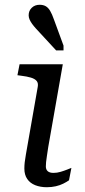

<svg xmlns="http://www.w3.org/2000/svg" viewBox="-20 -777 354 804"><path d="M176 7Q149 7 127.5 -1.5Q106 -10 94 -27.5Q82 -45 82 -71Q82 -84 83.5 -97.5Q85 -111 88.5 -130.5Q92 -150 97 -179L138 -413Q141 -429 133.5 -438Q126 -447 109.5 -452Q93 -457 68 -460L53 -462L62 -508H243L182 -161Q179 -140 176.5 -124.5Q174 -109 173 -98.5Q172 -88 172 -80Q172 -67 180 -60Q188 -53 204 -53Q219 -53 234 -57.5Q249 -62 261.5 -67Q274 -72 279 -74L269 -22Q259 -15 245 -8Q231 -1 213.5 3Q196 7 176 7ZM206 -695Q198 -718 190 -731.5Q182 -745 171.5 -751Q161 -757 146 -757Q126 -757 113 -744.5Q100 -732 100 -713Q100 -704 104 -695Q108 -686 114.5 -677Q121 -668 130 -658L215 -566H246V-586Z"/></svg>

Font: Roboto Serif 20pt
Style: Italic
Weight: 400
Italic angle: -10°
Designer: Greg Gazdowicz
Foundry: Commercial Type
Version: Version 1.008